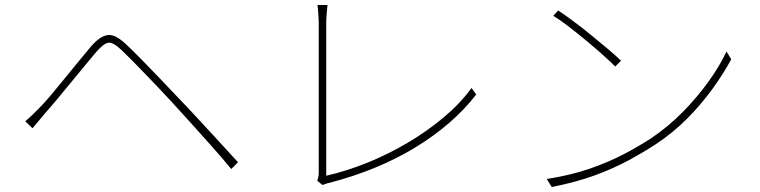

<svg xmlns="http://www.w3.org/2000/svg" viewBox="-20 -747 3040 768"><path d="M81 -262Q98 -276 111 -289Q124 -302 140 -318Q159 -337 184.5 -367.5Q210 -398 238.5 -433Q267 -468 294.5 -501.5Q322 -535 343 -560Q378 -601 409 -606.5Q440 -612 484 -570Q511 -545 548.5 -506.5Q586 -468 624 -428.5Q662 -389 690 -359Q724 -324 765.5 -279Q807 -234 850.5 -187Q894 -140 932 -98L905 -71Q868 -116 826 -163Q784 -210 743.5 -255Q703 -300 668 -338Q647 -361 619.5 -390Q592 -419 563.5 -448.5Q535 -478 509.5 -504Q484 -530 466 -547Q432 -579 413 -576Q394 -573 364 -538Q343 -513 316 -480.5Q289 -448 260.5 -413Q232 -378 206 -347Q180 -316 161 -295Q148 -280 134 -262.5Q120 -245 110 -234Z M1249 -24Q1251 -29 1253 -37Q1255 -45 1255 -57Q1255 -69 1255 -112Q1255 -155 1255 -216.5Q1255 -278 1255 -346.5Q1255 -415 1255 -479Q1255 -543 1255 -591Q1255 -639 1255 -658Q1255 -666 1254 -680.5Q1253 -695 1252 -708.5Q1251 -722 1250 -727H1290Q1289 -719 1287 -696Q1285 -673 1285 -659Q1285 -642 1285 -602Q1285 -562 1285 -507.5Q1285 -453 1285 -392Q1285 -331 1285 -272Q1285 -213 1285 -163.5Q1285 -114 1285 -82Q1285 -50 1285 -44Q1368 -63 1451.5 -97Q1535 -131 1612.5 -177Q1690 -223 1755.5 -278Q1821 -333 1866 -395L1885 -369Q1793 -250 1642.5 -158Q1492 -66 1295 -15Q1289 -14 1282.5 -11.5Q1276 -9 1270 -7Z M2213 -705Q2240 -687 2275 -661Q2310 -635 2346 -605.5Q2382 -576 2413.5 -549.5Q2445 -523 2464 -504L2441 -481Q2423 -499 2393 -526Q2363 -553 2327.5 -582.5Q2292 -612 2257 -639Q2222 -666 2193 -684ZM2167 -31Q2263 -46 2339.5 -72.5Q2416 -99 2476.5 -131Q2537 -163 2583 -193Q2652 -239 2711 -299Q2770 -359 2815 -422Q2860 -485 2886 -541L2905 -510Q2875 -454 2831 -393Q2787 -332 2730.5 -274.5Q2674 -217 2603 -170Q2554 -138 2494 -105.5Q2434 -73 2359 -45.5Q2284 -18 2187 1Z"/></svg>

Font: Noto Sans KR Thin
Style: Regular
Weight: 100
Designer: Ryoko NISHIZUKA 西塚涼子 (kana, bopomofo & ideographs); Paul D. Hunt (Latin, Greek & Cyrillic); Sandoll Communications 산돌커뮤니
Foundry: Adobe
Version: Version 2.004-H2;hotconv 1.0.118;makeotfexe 2.5.65603